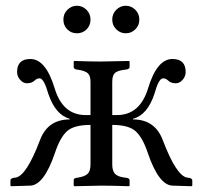

<svg xmlns="http://www.w3.org/2000/svg" viewBox="-20 -642 701 664"><path d="M16.1 0V-18.1Q16.1 -24.9 26.9 -26.9L34.2 -27.8Q71.3 -33.7 118.2 -157.2Q145 -229 221.2 -229V-231Q171.4 -245.1 147 -317.9Q131.8 -371.1 117.2 -371.1Q107.4 -371.1 100.1 -363.8Q90.3 -354 73.2 -354Q60.1 -354 49.6 -366Q39.1 -377.9 39.1 -393.1Q39.1 -438 85 -438Q138.2 -438 168.9 -336.9Q196.8 -244.1 275.9 -244.1H293V-358.9Q293 -379.9 283.9 -388.4Q274.9 -397 250 -400.9L243.2 -401.9Q235.4 -403.8 234.9 -410.2V-429.2L236.8 -431.2Q293 -429.2 329.1 -429.2L425.8 -431.2L428.2 -429.2V-410.2Q428.2 -404.3 418.9 -401.9L411.1 -400.9Q386.2 -397.9 377.2 -389.4Q368.2 -380.9 368.2 -358.9V-244.1H384.8Q463.9 -244.1 492.2 -336.9Q522.9 -438 576.2 -438Q622.1 -438 622.1 -393.1Q622.1 -377.9 611.6 -366Q601.1 -354 587.9 -354Q570.8 -354 561 -363.8Q554.2 -370.6 543.9 -371.1Q528.8 -371.1 514.2 -317.9Q490.2 -244.6 439.9 -231V-229Q516.1 -229 543 -157.2Q589.8 -34.2 627 -27.8L633.8 -26.9Q645 -24.9 645 -18.1V0L642.1 2L577.1 0Q529.3 -1 491.2 -112.8Q474.1 -164.6 450 -187.3Q425.8 -210 368.2 -210V-73.2Q368.2 -51.3 377.7 -41Q387.2 -30.8 411.1 -27.8L418.9 -26.9Q427.7 -24.9 428.2 -19V0L425.8 2Q367.7 0 329.1 0L236.8 2L234.9 0V-19Q234.9 -24.9 243.2 -26.9L250 -27.8Q273.9 -31.7 283.4 -41.3Q293 -50.8 293 -73.2V-210Q234.9 -210 210.9 -187.5Q187 -165 169.9 -112.8Q131.8 -1 84 0L19 2ZM212.6 -540.5Q199.2 -554.2 199.2 -574.2Q199.2 -594.2 213.1 -608.2Q227.1 -622.1 246.1 -622.1Q265.1 -622.1 279.1 -608.2Q293 -594.2 293 -574.2Q293 -554.2 279.5 -540.5Q266.1 -526.9 246.1 -526.9Q226.1 -526.9 212.6 -540.5ZM382.1 -540.5Q368.2 -554.2 368.2 -574.2Q368.2 -594.2 382.1 -608.2Q396 -622.1 415 -622.1Q434.1 -622.1 448 -608.2Q461.9 -594.2 461.9 -574.2Q461.9 -554.2 448 -540.5Q434.1 -526.9 415 -526.9Q396 -526.9 382.1 -540.5Z"/></svg>

Font: Linux Libertine Display
Style: Regular
Weight: 400
Designer: Philipp H. Poll
Foundry: Philipp H. Poll
Version: Version 5.0.9